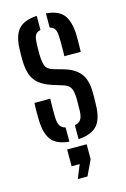

<svg xmlns="http://www.w3.org/2000/svg" viewBox="-121 -663 593 907"><g transform="rotate(-15 175.0 -209.5)"><path d="M195 7V-61.5Q216 -65.5 225 -79Q234 -92.5 235 -120Q235 -134 235.2 -143Q235.5 -152 235.5 -160.5V-181.5Q235 -213.5 226.8 -230.8Q218.5 -248 195 -256L142 -272.5Q105 -284.5 81.5 -302.2Q58 -320 47 -348.5Q36 -377 35 -421Q34.5 -434 35 -445.5Q35.5 -457 35.5 -470Q36.5 -538 62.8 -570.2Q89 -602.5 154.5 -607V-538Q136 -534 128.8 -521.5Q121.5 -509 121 -482.5Q120.5 -467 120 -456.2Q119.5 -445.5 120 -427.5Q120.5 -395 127.2 -374.2Q134 -353.5 161.5 -344.5L210.5 -330.5Q264 -316 290.5 -283.2Q317 -250.5 317 -186Q317 -172 316.8 -156Q316.5 -140 316 -126Q314.5 -60 287 -28.8Q259.5 2.5 195 7ZM231.5 -389Q232 -403.5 232.2 -421.2Q232.5 -439 232.2 -455.2Q232 -471.5 231.5 -482.5Q231 -508 224 -520.8Q217 -533.5 199.5 -537.5V-607Q260 -602 284.8 -570.5Q309.5 -539 312.5 -473.5V-446.5Q312.5 -431 312.2 -416Q312 -401 311.5 -389ZM37 -128Q36.5 -147 36.5 -170.8Q36.5 -194.5 38 -212.5H115Q114 -184 114 -160.8Q114 -137.5 114.5 -120Q115.5 -93 123.8 -80Q132 -67 150 -62.5V7Q90 2 64.5 -29.8Q39 -61.5 37 -128ZM142.5 188 169.5 122H130V40H225.5V112.5L190 188Z"/></g></svg>

Font: Big Shoulders Stencil Display Thin SemiBold
Style: Regular
Weight: 600
Version: Version 2.001